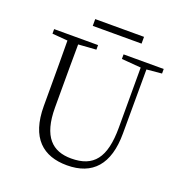

<svg xmlns="http://www.w3.org/2000/svg" viewBox="-152 -997 1092 1146"><g transform="rotate(20 394.0 -424.0)"><path d="M258 -820H568V-863H258ZM489 -694 612 -684V-303C612 -109 548 -32 407 -32C288 -32 213 -99 213 -286V-387C213 -489 213 -588 214 -686L327 -694V-723H48V-694L146 -686C147 -587 147 -488 147 -387V-271C147 -67 246 15 397 15C559 15 647 -81 647 -278L648 -685L744 -694V-723H489Z"/></g></svg>

Font: Noto Serif CJK HK ExtraLight
Style: Regular
Weight: 200
Designer: Ryoko NISHIZUKA 西塚涼子 (kana & ideographs); Frank Grießhammer (Latin, Greek & Cyrillic); Wenlong ZHANG 张文龙 (bopomofo); San
Foundry: Adobe
Version: Version 2.001;hotconv 1.1.0;makeotfexe 2.6.0